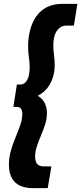

<svg xmlns="http://www.w3.org/2000/svg" viewBox="-20 -760 419 990"><path d="M26 90Q26 51 36.5 15.5Q47 -20 60.5 -52.5Q74 -85 84.5 -115Q95 -145 95 -173Q95 -190 88 -199.5Q81 -209 63 -209H49L67 -324H82Q102 -324 113 -337Q124 -350 128.5 -370.5Q133 -391 133 -413Q133 -439 129 -464Q125 -489 125 -522Q125 -565 135 -604Q145 -643 166 -674Q187 -705 220.5 -722.5Q254 -740 301 -740H379L361 -628H324Q304 -628 290.5 -618.5Q277 -609 269 -594.5Q261 -580 258 -562Q255 -544 255 -527Q255 -507 257 -490Q259 -473 260.5 -458Q262 -443 262 -424Q262 -391 252.5 -360.5Q243 -330 224 -306Q205 -282 175 -266Q202 -249 212 -226Q222 -203 222 -177Q222 -146 212.5 -117.5Q203 -89 191.5 -62Q180 -35 170.5 -7Q161 21 161 50Q161 64 165.5 75Q170 86 180 92Q190 98 206 98H245L226 210H147Q111 210 83.5 197.5Q56 185 41 158Q26 131 26 90Z"/></svg>

Font: Georama ExtraCondensed Thin
Style: Bold Italic
Weight: 700
Italic angle: -9°
Version: Version 1.001